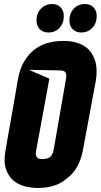

<svg xmlns="http://www.w3.org/2000/svg" viewBox="-20 -921 502 957"><path d="M295 -717Q334 -717 361.5 -708.5Q389 -700 407.5 -686.5Q426 -673 437 -655Q448 -637 454 -619Q467 -576 458 -521L393 -171Q384 -126 365 -91Q346 -56 314 -32Q307 -26 295 -17.5Q283 -9 265.5 -1.5Q248 6 223.5 11Q199 16 168 16Q138 16 105 8Q72 0 47 -21Q22 -42 9.5 -79Q-3 -116 8 -174Q12 -200 20.5 -246.5Q29 -293 38 -344.5Q47 -396 55.5 -445Q64 -494 69 -524Q80 -584 104.5 -621.5Q129 -659 161 -680.5Q193 -702 228 -709.5Q263 -717 295 -717ZM310 -534Q312 -551 306 -560.5Q300 -570 280 -570L124 -573L226 -529L160 -169Q159 -164 158.5 -157Q158 -150 160.5 -143.5Q163 -137 169.5 -132.5Q176 -128 190 -128Q216 -128 228.5 -137.5Q241 -147 247 -172ZM162 -819Q162 -855 184.5 -878Q207 -901 240 -901Q266 -901 282 -884.5Q298 -868 298 -841Q298 -805 276.5 -782Q255 -759 222 -759Q195 -759 178.5 -775.5Q162 -792 162 -819ZM326 -819Q326 -855 348 -878Q370 -901 403 -901Q430 -901 446 -884.5Q462 -868 462 -841Q462 -805 440 -782Q418 -759 385 -759Q358 -759 342 -775.5Q326 -792 326 -819Z"/></svg>

Font: Relentless
Style: Condensed Bold Italic
Weight: 700
Width: 3
Italic angle: -7°
Designer: Sparks studio
Foundry: Sparks Studio
Version: Version 1.101